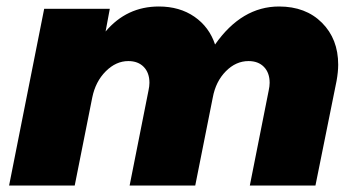

<svg xmlns="http://www.w3.org/2000/svg" viewBox="-20 -571 1092 591"><path d="M1021 -372Q1021 -350 1016 -322L951 0H749L807 -292Q810 -306 810 -316Q810 -347 792.5 -365Q775 -383 745 -383Q706 -383 675 -351.5Q644 -320 635 -271L581 0H379L437 -292Q440 -306 440 -316Q440 -347 422.5 -365Q405 -383 375 -383Q337 -383 305.5 -351.5Q274 -320 264 -271L210 0H8L116 -544H318L305 -474Q370 -551 469 -551Q533 -551 578.5 -519.5Q624 -488 642 -434Q724 -551 839 -551Q921 -551 971 -501Q1021 -451 1021 -372Z"/></svg>

Font: Gontserrat ExtraBold
Style: Italic
Weight: 800
Italic angle: -11.3°
Designer: Julieta Ulanovsky
Foundry: Julieta Ulanovsky
Version: Version 6.001